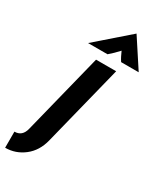

<svg xmlns="http://www.w3.org/2000/svg" viewBox="-293 -711 834 999"><g transform="rotate(30 124.0 -212.0)"><path d="M-79.2 216.7V120.1Q-32.6 120.1 -20.1 68.8L101.4 -416.7H222.2L100.7 68.8Q83.3 138.9 33.3 177.8Q-16.7 216.7 -79.2 216.7ZM22.2 -470.8 216 -639.6 326.4 -470.8H220.8Q212.5 -483.3 206.2 -495.8Q200 -508.3 193.1 -523.6Q179.2 -508.3 166.3 -495.8Q153.5 -483.3 138.9 -470.8Z"/></g></svg>

Font: Afacad
Style: Bold Italic
Weight: 700
Italic angle: -14°
Designer: Kristian Moeller
Foundry: Dicotype
Version: Version 1.000; ttfautohint (v1.8.4.7-5d5b)